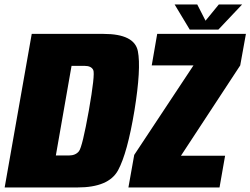

<svg xmlns="http://www.w3.org/2000/svg" viewBox="-48 -824 1100 844"><path d="M-27.5 0H293Q430 0 471 -75.5Q512 -151 543 -338Q573 -523.5 558 -599.2Q543 -675 407 -675H91.5ZM197.5 -140.5 266.5 -534.5H323.5Q353.5 -534.5 362 -516Q370.5 -497.5 342.5 -338Q314 -178.5 299.2 -159.5Q284.5 -140.5 254.5 -140.5ZM516.5 0H917L941.5 -139.5H747.5L1008 -536.5L1033 -675H643L619 -536.5H802.5L542 -143ZM786 -694H912L1016.5 -804.5H914L855.5 -733L819 -804.5H719.5Z"/></svg>

Font: Anybody Condensed Black
Style: Italic
Weight: 900
Width: 3
Italic angle: -10°
Version: Version 1.113;gftools[0.9.25]